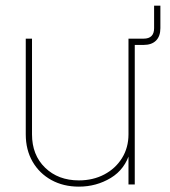

<svg xmlns="http://www.w3.org/2000/svg" viewBox="-20 -661 610 688"><path d="M451.7 -500V-522.5H494.6Q532.2 -522.5 532.2 -560.1V-640.6H554.7V-560.1Q554.7 -531.2 539.1 -515.6Q523.4 -500 494.6 -500ZM262.7 7.8Q207 7.8 164.1 -15.9Q121.1 -39.6 96.7 -81.8Q72.3 -124 72.3 -179.7V-522.5H94.7V-179.7Q94.7 -105.5 141.6 -60.1Q188.5 -14.6 262.7 -14.6Q313.5 -14.6 353.8 -35.9Q394 -57.1 417.2 -94.5Q440.4 -131.8 440.4 -179.7V-522.5H462.9V0H440.4V-117.2H446.3Q428.7 -54.7 377 -23.4Q325.2 7.8 262.7 7.8Z"/></svg>

Font: Inter 28pt Thin
Style: Regular
Weight: 250
Designer: Rasmus Andersson
Foundry: rsms
Version: Version 4.001;git-66647c0bb